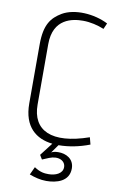

<svg xmlns="http://www.w3.org/2000/svg" viewBox="-100 -764 634 1028"><g transform="rotate(10 217.0 -250.0)"><path d="M111 -513C111 -654 217 -669 273 -669C313 -669 354 -659 388 -645L402 -677C326 -716 218 -723 153 -685C100 -653 66 -613 66 -504V-183C66 -55 136 -2 225 8L171 78L185 101L221 86C271 66 309 87 309 121C309 157 269 172 234 172C213 172 189 171 155 148L135 191C165 202 195 210 227 210C282 210 351 192 351 121C351 68 306 46 264 47C248 47 234 51 227 55L259 10C314 10 373 -2 427 -23L417 -61C219 8 111 -44 111 -185Z"/></g></svg>

Font: Advent Pro
Style: Light
Weight: 300
Designer: Andreas Kalpakidis
Foundry: Andreas Kalpakidis
Version: Version 2.002 2007